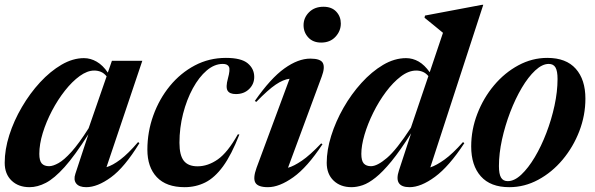

<svg xmlns="http://www.w3.org/2000/svg" viewBox="-22 -764 2466 796"><path d="M290.5 -43.5 344.5 -207.5Q288 -118.5 245.5 -71.2Q203 -24 168.2 -6Q133.5 12 100.5 12Q54.5 12 26 -15.2Q-2.5 -42.5 -2.5 -89Q-2.5 -144 16.5 -203.8Q35.5 -263.5 68.8 -320.2Q102 -377 144.2 -422.8Q186.5 -468.5 233.2 -495.8Q280 -523 326 -523Q353.5 -523 379 -508.2Q404.5 -493.5 425 -463L442 -512H568L419.5 -71Q444.5 -78 477 -102.5Q509.5 -127 550.5 -175L556 -170.5Q494.5 -70 438.2 -29Q382 12 335.5 12Q306 12 294 -3.2Q282 -18.5 290.5 -43.5ZM141 -126Q141 -97.5 151.2 -86.2Q161.5 -75 181.5 -75Q197.5 -75 220.5 -87.8Q243.5 -100.5 274.2 -134.5Q305 -168.5 345.5 -232.5L420 -447.5Q409 -461 396.2 -466.2Q383.5 -471.5 368.5 -471.5Q340 -471.5 308.5 -448.8Q277 -426 247.2 -388.2Q217.5 -350.5 193.5 -304.8Q169.5 -259 155.2 -212.5Q141 -166 141 -126Z M901.5 -499Q867 -499 835 -471.8Q803 -444.5 777.5 -397.8Q752 -351 737 -292.5Q722 -234 722 -172Q722 -120.5 740 -97.5Q758 -74.5 797 -74.5Q840 -74.5 881 -103.2Q922 -132 964 -207L970.5 -206.5Q937.5 -122 902.8 -74.5Q868 -27 828.8 -7.5Q789.5 12 743.5 12Q667.5 12 628.2 -29.5Q589 -71 589 -143.5Q589 -217 613.5 -285.2Q638 -353.5 682.2 -407.5Q726.5 -461.5 785.8 -492.8Q845 -524 914.5 -524Q978 -524 1005 -501.5Q1032 -479 1032 -445Q1032 -415.5 1010.8 -394.8Q989.5 -374 956 -374Q930 -374 921.5 -388.2Q913 -402.5 923 -439Q933 -475 927.2 -487Q921.5 -499 901.5 -499Z M1236.5 -659.5Q1236.5 -690.5 1259.2 -713.2Q1282 -736 1319 -736Q1353 -736 1372 -715.8Q1391 -695.5 1391 -666.5Q1391 -635.5 1368.8 -611.5Q1346.5 -587.5 1309.5 -587.5Q1275.5 -587.5 1256 -608.8Q1236.5 -630 1236.5 -659.5ZM1041.5 -68 1178.5 -437.5Q1152.5 -434.5 1121 -413.2Q1089.5 -392 1040.5 -341.5L1034.5 -345.5Q1100 -439.5 1157 -480.2Q1214 -521 1264.5 -521Q1307 -521 1316.5 -502.8Q1326 -484.5 1312 -447L1172 -68.5Q1196 -75 1229.5 -97.8Q1263 -120.5 1309.5 -169.5L1315 -166Q1252 -70.5 1194 -29.2Q1136 12 1089 12Q1047.5 12 1036.8 -6.5Q1026 -25 1041.5 -68Z M1903 -170.5Q1839.5 -73.5 1781.2 -30.8Q1723 12 1676 12Q1609 12 1632 -57.5L1682.5 -211.5Q1637 -139.5 1600.8 -95.2Q1564.5 -51 1535.2 -27.8Q1506 -4.5 1481.5 3.8Q1457 12 1435.5 12Q1389.5 12 1361 -15.2Q1332.5 -42.5 1332.5 -89Q1332.5 -141.5 1351 -200.8Q1369.5 -260 1402 -317Q1434.5 -374 1476.8 -420.5Q1519 -467 1566.2 -495Q1613.5 -523 1661.5 -523Q1689 -523 1713.8 -508.8Q1738.5 -494.5 1759.5 -464.5L1814.5 -628Q1801 -639 1780.2 -656.2Q1759.5 -673.5 1738 -690.5L1740 -699.5L1976 -744H1981.5L1762 -70Q1787.5 -78.5 1821 -102.5Q1854.5 -126.5 1897.5 -175ZM1476 -126Q1476 -97.5 1486.2 -86.2Q1496.5 -75 1516 -75Q1542 -75 1582.2 -109.2Q1622.5 -143.5 1681.5 -234.5L1754 -448.5Q1743.5 -461 1730.8 -466.2Q1718 -471.5 1703.5 -471.5Q1672 -471.5 1639.8 -447Q1607.5 -422.5 1578 -383Q1548.5 -343.5 1525.5 -297Q1502.5 -250.5 1489.2 -205.5Q1476 -160.5 1476 -126Z M2247 -524Q2325 -524 2365 -479Q2405 -434 2405 -355Q2405 -286 2379.8 -220.2Q2354.5 -154.5 2310.5 -102Q2266.5 -49.5 2209.5 -18.8Q2152.5 12 2089.5 12Q2011.5 12 1971.5 -33Q1931.5 -78 1931.5 -157Q1931.5 -226 1956.8 -291.8Q1982 -357.5 2026 -410Q2070 -462.5 2127 -493.2Q2184 -524 2247 -524ZM2083 -13Q2110.5 -13 2139.2 -40Q2168 -67 2195 -112.2Q2222 -157.5 2243.2 -213Q2264.5 -268.5 2277 -326.5Q2289.5 -384.5 2289.5 -436.5Q2289.5 -469.5 2281 -484.2Q2272.5 -499 2253 -499Q2226 -499 2197 -472Q2168 -445 2141.2 -399.8Q2114.5 -354.5 2093.2 -299Q2072 -243.5 2059.2 -185.5Q2046.5 -127.5 2046.5 -75.5Q2046.5 -42.5 2055.2 -27.8Q2064 -13 2083 -13Z"/></svg>

Font: Newsreader 72pt SemiBold
Style: Italic
Weight: 600
Italic angle: -17°
Designer: Hugues Gentile
Foundry: Production Type
Version: Version 1.003; ttfautohint (v1.8.3)